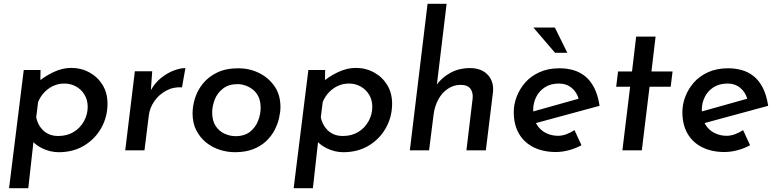

<svg xmlns="http://www.w3.org/2000/svg" viewBox="-20 -797 4123 1018"><path d="M291 10Q245 10 201 -12Q157 -34 139 -69L163 -95L130 201H28L106 -426H195L193 -324L170 -353Q212 -390 261 -413.5Q310 -437 357 -437Q410 -437 454 -413Q498 -389 524 -346.5Q550 -304 550 -247Q550 -178 517.5 -119.5Q485 -61 427 -25.5Q369 10 291 10ZM289 -76Q336 -76 371 -97.5Q406 -119 425.5 -155Q445 -191 445 -231Q445 -267 428 -295Q411 -323 383 -338.5Q355 -354 321 -354Q290 -354 263.5 -342Q237 -330 216 -308.5Q195 -287 182 -256L172 -175Q175 -158 183.5 -140.5Q192 -123 206 -108.5Q220 -94 240.5 -85Q261 -76 289 -76Z M787 -419 780 -319Q801 -357 833 -383Q865 -409 900 -422.5Q935 -436 963 -436L945 -334Q899 -337 860.5 -316Q822 -295 798 -260Q774 -225 769 -185L746 0H644L695 -419Z M1225 10Q1186 10 1146 -2.5Q1106 -15 1073.5 -41Q1041 -67 1021 -105.5Q1001 -144 1001 -196Q1001 -235 1014 -276.5Q1027 -318 1056 -354Q1085 -390 1131.5 -412.5Q1178 -435 1244 -435Q1302 -435 1352.5 -410.5Q1403 -386 1435 -340.5Q1467 -295 1467 -229Q1467 -203 1459.5 -170.5Q1452 -138 1435.5 -106.5Q1419 -75 1391 -48.5Q1363 -22 1322 -6Q1281 10 1225 10ZM1228 -75Q1277 -75 1306.5 -99Q1336 -123 1349 -158Q1362 -193 1362 -225Q1362 -260 1350.5 -284Q1339 -308 1320 -322.5Q1301 -337 1280 -344Q1259 -351 1240 -351Q1193 -351 1162.5 -327.5Q1132 -304 1118.5 -269Q1105 -234 1105 -201Q1105 -156 1124 -128Q1143 -100 1172 -87.5Q1201 -75 1228 -75Z M1800 10Q1754 10 1710 -12Q1666 -34 1648 -69L1672 -95L1639 201H1537L1615 -426H1704L1702 -324L1679 -353Q1721 -390 1770 -413.5Q1819 -437 1866 -437Q1919 -437 1963 -413Q2007 -389 2033 -346.5Q2059 -304 2059 -247Q2059 -178 2026.5 -119.5Q1994 -61 1936 -25.5Q1878 10 1800 10ZM1798 -76Q1845 -76 1880 -97.5Q1915 -119 1934.5 -155Q1954 -191 1954 -231Q1954 -267 1937 -295Q1920 -323 1892 -338.5Q1864 -354 1830 -354Q1799 -354 1772.5 -342Q1746 -330 1725 -308.5Q1704 -287 1691 -256L1681 -175Q1684 -158 1692.5 -140.5Q1701 -123 1715 -108.5Q1729 -94 1749.5 -85Q1770 -76 1798 -76Z M2291 -342Q2319 -383 2365.5 -409.5Q2412 -436 2472 -436Q2532 -436 2565.5 -401Q2599 -366 2594 -310L2556 0H2453L2486 -275Q2489 -307 2474 -327Q2459 -347 2422 -347Q2386 -347 2355.5 -327Q2325 -307 2305 -271.5Q2285 -236 2279 -190L2255 0H2153L2247 -777H2348L2293 -320Z M2938 -77Q2961 -77 2983.5 -85.5Q3006 -94 3026 -107L3063 -27Q3032 -10 2996.5 -0.5Q2961 9 2927 9Q2861 9 2810.5 -15.5Q2760 -40 2732 -87.5Q2704 -135 2704 -203Q2704 -244 2719.5 -284.5Q2735 -325 2764.5 -359Q2794 -393 2840 -414Q2886 -435 2947 -435Q2984 -435 3018.5 -425.5Q3053 -416 3081.5 -393.5Q3110 -371 3130 -332.5Q3150 -294 3159 -236L2805 -140L2789 -201L3085 -284L3049 -270Q3039 -308 3011 -331Q2983 -354 2944 -354Q2900 -354 2869.5 -334.5Q2839 -315 2823 -283Q2807 -251 2807 -215Q2807 -167 2826 -136.5Q2845 -106 2875 -91.5Q2905 -77 2938 -77ZM2922 -651 2988 -517H2923L2808 -651Z M3353 -603H3456L3434 -418H3546L3536 -337H3424L3383 0H3280L3321 -337H3247L3257 -418H3331Z M3832 -77Q3855 -77 3877.5 -85.5Q3900 -94 3920 -107L3957 -27Q3926 -10 3890.5 -0.5Q3855 9 3821 9Q3755 9 3704.5 -15.5Q3654 -40 3626 -87.5Q3598 -135 3598 -203Q3598 -244 3613.5 -284.5Q3629 -325 3658.5 -359Q3688 -393 3734 -414Q3780 -435 3841 -435Q3878 -435 3912.5 -425.5Q3947 -416 3975.5 -393.5Q4004 -371 4024 -332.5Q4044 -294 4053 -236L3699 -140L3683 -201L3979 -284L3943 -270Q3933 -308 3905 -331Q3877 -354 3838 -354Q3794 -354 3763.5 -334.5Q3733 -315 3717 -283Q3701 -251 3701 -215Q3701 -167 3720 -136.5Q3739 -106 3769 -91.5Q3799 -77 3832 -77Z"/></svg>

Font: Josefin Sans Thin Medium
Style: Italic
Weight: 500
Italic angle: -7°
Version: Version 2.000